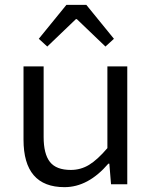

<svg xmlns="http://www.w3.org/2000/svg" viewBox="-20 -760 640 792"><path d="M246 12Q77 12 77 -184V-486H160V-195Q160 -125 186 -92Q212 -59 272 -59Q313 -59 347.5 -80Q382 -101 423 -149V-486H505V0H438L431 -85H427Q344 12 246 12ZM175 -568 140 -600 254 -740H336L450 -600L415 -568L297 -681H293Z"/></svg>

Font: TypoPRO Source Code Pro
Style: Regular
Weight: 400
Monospace: yes
Designer: Paul D. Hunt, Teo Tuominen
Foundry: Adobe Systems Incorporated
Version: Version 2.010;PS 1.0;hotconv 1.0.84;makeotf.lib2.5.63406